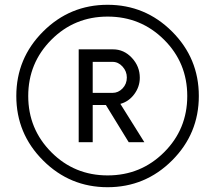

<svg xmlns="http://www.w3.org/2000/svg" viewBox="-20 -780 908 810"><path d="M161.9 -647Q274.9 -759.8 433.8 -759.8Q592.8 -759.8 705.8 -647Q818.8 -534.2 818.8 -375Q818.8 -215.8 705.8 -103Q592.8 9.8 433.8 9.8Q274.9 9.8 161.9 -103Q48.8 -215.8 48.8 -375Q48.8 -534.2 161.9 -647ZM196.5 -137.9Q293.9 -40 434.1 -40Q574.2 -40 672.1 -137.5Q770 -234.9 770 -375Q770 -515.1 672.1 -612.5Q574.2 -710 434.1 -710Q293.9 -710 196.5 -612.1Q99.1 -514.2 99.1 -375Q99.1 -235.8 196.5 -137.9ZM588.9 -180.2H522.9L426.8 -336.9H371.1V-180.2H312V-571.8H457Q502.9 -571.8 536.4 -535.9Q569.8 -500 569.8 -452.1Q569.8 -414.1 546.4 -382.6Q522.9 -351.1 487.8 -341.8ZM455.1 -388.2Q479 -388.2 497.1 -407Q515.1 -425.8 515.1 -453.1Q515.1 -479 497.1 -499Q479 -519 455.1 -519H371.1V-388.2Z"/></svg>

Font: ø
Style: ø
Weight: 400
Designer: Samuel Oakes
Foundry: Samuel Oakes
Version: Version 1.000;PS 001.000;hotconv 1.0.88;makeotf.lib2.5.64775